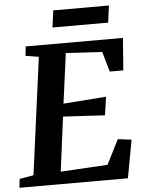

<svg xmlns="http://www.w3.org/2000/svg" viewBox="-67 -968 773 1017"><g transform="rotate(-5 320.0 -460.0)"><path d="M-5.5 0 0 -46.5 74.5 -59.5 157.5 -682 87.5 -693.5 93 -743H610L597 -571.5H525L494 -678.5L301.5 -689.5L266 -423.5L493.5 -440.5L479.5 -343L257.5 -355.5L220 -66L470 -80.5L536 -211L608.5 -202L571.5 0ZM255 -920.5H551L539 -830.5H243Z"/></g></svg>

Font: Merriweather
Style: Bold Italic
Weight: 700
Italic angle: -7.8°
Version: Version 2.101